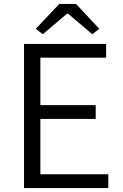

<svg xmlns="http://www.w3.org/2000/svg" viewBox="-20 -955 624 975"><path d="M102 0H530V-70H185V-351H466V-421H185V-662H519V-732H102ZM197 -781 321 -886H325L449 -781L484 -809L366 -935H281L162 -809Z"/></svg>

Font: ChiuKong Gothic CL Normal
Style: Regular
Weight: 350
Designer: Ryoko NISHIZUKA 西塚涼子 (kana, bopomofo & ideographs); Paul D. Hunt (Latin, Greek & Cyrillic); Sandoll Communications 산돌커뮤니
Foundry: Adobe
Version: Version 1.300